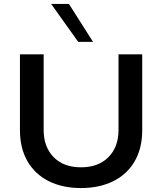

<svg xmlns="http://www.w3.org/2000/svg" viewBox="-20 -942 821 972"><path d="M390 10Q297 10 227.5 -24.5Q158 -59 119.5 -125Q81 -191 81 -283V-667H201V-284Q201 -198 251.5 -146.5Q302 -95 390 -95Q478 -95 529 -146.5Q580 -198 580 -284V-667H700V-283Q700 -191 661.5 -125Q623 -59 553 -24.5Q483 10 390 10ZM376 -730 239 -922H329L451 -730Z"/></svg>

Font: Madhuban Medium
Style: Regular
Weight: 500
Designer: jaikishan Patel
Foundry: MagicType
Version: Version 1.000